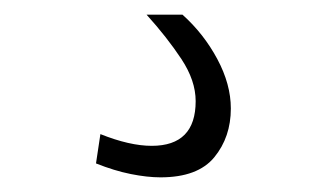

<svg xmlns="http://www.w3.org/2000/svg" viewBox="-20 -22 440 262"><path d="M117 161Q157 177 187 177Q247 177 247 116Q247 88 227.5 58.5Q208 29 180 -2H229Q258 24 276.5 58.5Q295 93 295 126Q295 165 272.5 192.5Q250 220 199 220Q181 220 158.5 215.5Q136 211 111 201Z"/></svg>

Font: Georama Light
Style: Regular
Weight: 300
Designer: Jean-Baptiste Levee
Foundry: Production Type
Version: Version 1.000